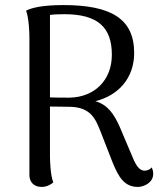

<svg xmlns="http://www.w3.org/2000/svg" viewBox="-20 -726 639 757"><path d="M578 -66C569 -55 556 -53 549 -53C532 -54 518 -68 502 -108L452 -226C431 -273 406 -313 356 -327C448 -350 509 -419 509 -517C509 -652 418 -706 230 -706C146 -706 104 -695 83 -684C94 -654 96 -597 96 -577V-33C97 -6 116 11 144 11C166 11 183 0 190 -7C179 -35 177 -90 177 -111V-306L251 -305C339 -305 357 -256 377 -206L423 -88C448 -26 471 11 524 11C546 11 584 -5 584 -40C584 -48 583 -56 578 -66ZM177 -342V-667C189 -669 208 -670 234 -670C366 -670 421 -618 421 -510C421 -408 351 -343 255 -341C224 -341 199 -341 177 -342Z"/></svg>

Font: Arima Koshi
Style: Regular
Weight: 400
Designer: Joana Correia and Natanael Gama
Foundry: NDISCOVER
Version: Version 1.019;PS 001.019;hotconv 1.0.88;makeotf.lib2.5.64775